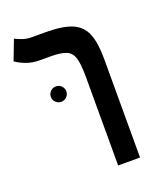

<svg xmlns="http://www.w3.org/2000/svg" viewBox="-151 -713 888 1037"><g transform="rotate(-20 293.0 -194.0)"><path d="M473.1 -344.7V224.6H347.2V-285.2Q347.2 -356 336.7 -392.3Q326.2 -428.7 295.4 -441.4Q264.6 -454.1 203.6 -454.1H143.6Q102.1 -454.1 67.6 -466.8Q33.2 -479.5 8.8 -497.1L52.7 -611.8Q64 -605 90.1 -595.5Q116.2 -585.9 143.1 -585.9H226.6Q322.3 -585.9 376 -563.5Q429.7 -541 451.4 -488.3Q473.1 -435.5 473.1 -344.7ZM176.8 -203.6Q158.7 -203.6 145.5 -216.6Q132.3 -229.5 132.3 -247.6Q132.3 -266.1 145.5 -279.1Q158.7 -292 176.8 -292Q195.3 -292 208.3 -279.1Q221.2 -266.1 221.2 -247.6Q221.2 -229.5 208.3 -216.6Q195.3 -203.6 176.8 -203.6Z"/></g></svg>

Font: Cascadia Mono PL
Style: Bold
Weight: 700
Monospace: yes
Designer: Aaron Bell
Foundry: Saja Typeworks
Version: Version 2404.023; ttfautohint (v1.8.4)